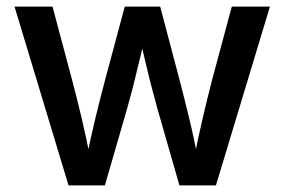

<svg xmlns="http://www.w3.org/2000/svg" viewBox="-20 -560 859 580"><path d="M187 0 23.9 -540H138.7L197.8 -318.4Q211.4 -267.1 226.1 -205.6Q240.7 -144 254.9 -71.3H239.3Q253.4 -142.1 268.3 -203.6Q283.2 -265.1 297.4 -318.4L356.9 -540H463.9L522.5 -318.4Q536.1 -266.1 551 -204.8Q565.9 -143.6 579.6 -71.3H564Q578.1 -142.6 592.5 -203.9Q606.9 -265.1 620.6 -318.4L680.2 -540H795.4L632.3 0H522L455.6 -231.4Q445.8 -266.6 436 -304.4Q426.3 -342.3 417.2 -381.8Q408.2 -421.4 398.4 -459.5H420.9Q411.6 -421.4 402.3 -381.8Q393.1 -342.3 383.3 -304Q373.5 -265.6 363.8 -231.4L296.9 0Z"/></svg>

Font: V-Inter
Style: Medium-500
Weight: 500
Designer: Rasmus Andersson
Foundry: rsms
Version: Version 4.000;git-4146feb